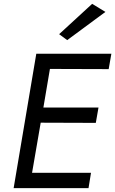

<svg xmlns="http://www.w3.org/2000/svg" viewBox="-20 -980 600 1000"><path d="M529 -918 330 -771 288 -802 460 -960ZM169 -700H560L546 -620L240 -621L206 -420H493L479 -340L192 -341L147 -80H454L441 0H51Z"/></svg>

Font: Von Book
Style: Italic
Weight: 400
Version: Version 4.000; ttfautohint (v1.8.4.7-5d5b)